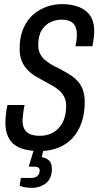

<svg xmlns="http://www.w3.org/2000/svg" viewBox="-20 -719 476 929"><path d="M172 12Q134 12 103.5 5Q73 -2 51.5 -17.5Q30 -33 18 -60Q6 -87 6 -126Q6 -141 8.5 -164.5Q11 -188 16 -211H99Q95 -193 92.5 -174Q90 -155 89 -138Q89 -111 98 -94.5Q107 -78 125.5 -70Q144 -62 173 -62Q200 -62 223 -71Q246 -80 263.5 -98.5Q281 -117 290.5 -144Q300 -171 300 -207Q300 -231 291.5 -248.5Q283 -266 269 -279Q255 -292 237 -302.5Q219 -313 200 -323Q177 -335 155 -348Q133 -361 115 -379Q97 -397 86 -422Q75 -447 75 -483Q75 -541 93.5 -582.5Q112 -624 142 -649.5Q172 -675 207.5 -687Q243 -699 279 -699Q315 -699 344 -691Q373 -683 393.5 -667.5Q414 -652 425 -627.5Q436 -603 436 -567Q436 -555 434 -538Q432 -521 427 -495H345Q350 -519 351 -531Q352 -543 352 -552Q352 -587 334.5 -605.5Q317 -624 277 -624Q252 -624 226 -612.5Q200 -601 182.5 -574Q165 -547 165 -501Q165 -478 173 -461Q181 -444 194.5 -431.5Q208 -419 225 -409Q242 -399 261 -390Q284 -378 306.5 -365Q329 -352 348.5 -334Q368 -316 379 -289.5Q390 -263 390 -225Q390 -170 374.5 -125.5Q359 -81 330.5 -50.5Q302 -20 261.5 -4Q221 12 172 12ZM138 190Q119 190 103 187.5Q87 185 75 180L81 142H129Q150 142 161 132.5Q172 123 172 105Q172 94 163.5 90.5Q155 87 141 87H119L151 -18H195L182 42Q199 43 215 55.5Q231 68 231 98Q231 127 220.5 145.5Q210 164 194 173.5Q178 183 163 186.5Q148 190 138 190Z"/></svg>

Font: Archivo ExtraCondensed
Style: Italic
Weight: 400
Width: 2
Italic angle: -10°
Designer: Hector Gatti
Foundry: Omnibus-Type
Version: Version 2.001